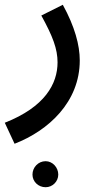

<svg xmlns="http://www.w3.org/2000/svg" viewBox="-49 -372 416 804"><path d="M12 230C154 175 285 55 285 -119C285 -183 264 -261 214 -352L124 -307C172 -220 192 -167 192 -111C192 -21 139 76 -29 142ZM142 412C171 412 195 388 195 359C195 329 171 303 142 303C111 303 87 329 87 359C87 388 111 412 142 412Z"/></svg>

Font: Noto Sans Arabic SemCond Med
Style: Regular
Weight: 500
Width: 4
Designer: Monotype Design Team, Nadine Chahine, Nizar Qandah and Khaled Hosny
Foundry: Monotype Imaging Inc.
Version: Version 2.012